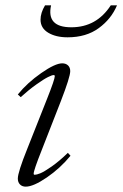

<svg xmlns="http://www.w3.org/2000/svg" viewBox="-20 -679 453 710"><path d="M230 -541Q186.5 -541 158.2 -558.1Q129.9 -575.2 129.9 -606.4Q129.9 -631.3 146.5 -659.2H168.9Q150.9 -578.1 243.7 -578.1Q336.9 -578.1 389.6 -659.2H412.6Q391.6 -608.9 345.2 -575Q298.8 -541 230 -541ZM75.2 11.2Q62 11.2 54 3.2Q45.9 -4.9 45.9 -18.6Q45.9 -42 81.1 -129.4L153.8 -313Q182.6 -385.3 182.6 -397.5Q182.6 -401.4 178.2 -401.4Q172.4 -401.4 157.5 -394Q142.6 -386.7 114.7 -366.9Q86.9 -347.2 56.6 -319.8L45.9 -329.6Q80.6 -372.6 132.3 -408.7Q184.1 -444.8 210 -444.8Q223.6 -444.8 231.7 -437Q239.7 -429.2 239.7 -416Q239.7 -394.5 205.1 -305.2L134.3 -124Q104.5 -49.3 104.5 -36.6Q104.5 -32.7 108.4 -32.7Q115.2 -32.7 128.9 -38.1Q142.6 -43.5 170.9 -63.2Q199.2 -83 231 -113.8L240.7 -103Q202.6 -56.6 153.1 -22.7Q103.5 11.2 75.2 11.2Z"/></svg>

Font: Elstob Light
Style: Italic
Weight: 300
Italic angle: -20°
Designer: Peter S. Baker
Version: Version 1.015